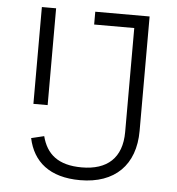

<svg xmlns="http://www.w3.org/2000/svg" viewBox="-51 -746 743 806"><g transform="rotate(5 320.0 -343.0)"><path d="M318 -698V-644H487V-206C487 -96 425 -42 318 -42C218 -42 169 -85 150 -159L96 -146C117 -48 187 12 316 12C462 12 547 -72 547 -216V-698ZM93 -290H153V-698H93Z"/></g></svg>

Font: IBM Plex Thai Looped Light
Style: Regular
Weight: 300
Designer: Mike Abbink, Paul van der Laan, Pieter van Rosmalen, Ben Mitchell, Mark Frömberg
Foundry: Bold Monday
Version: Version 1.0